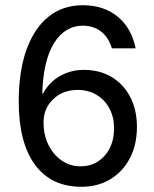

<svg xmlns="http://www.w3.org/2000/svg" viewBox="-20 -705 590 735"><path d="M291.7 10Q175.8 10 113.8 -74.6Q51.7 -159.2 51.7 -315.8Q51.7 -431.7 81.2 -514.2Q110.8 -596.7 165.4 -640.8Q220 -685 296.7 -685Q376.7 -685 430 -641.7Q483.3 -598.3 499.2 -520H408.3Q395.8 -561.7 367.1 -584.2Q338.3 -606.7 296.7 -606.7Q229.2 -606.7 187.5 -540.8Q145.8 -475 141.7 -347.5H145Q168.3 -390.8 210 -414.2Q251.7 -437.5 300.8 -437.5Q361.7 -437.5 407.1 -410.4Q452.5 -383.3 478.3 -334.2Q504.2 -285 504.2 -219.2Q504.2 -151.7 477.5 -100Q450.8 -48.3 402.9 -19.2Q355 10 291.7 10ZM288.3 -68.3Q345 -68.3 380.8 -109.2Q416.7 -150 416.7 -214.2Q416.7 -255.8 399.2 -289.2Q381.7 -322.5 350 -341.7Q318.3 -360.8 277.5 -360.8Q220.8 -360.8 183.8 -325.4Q146.7 -290 146.7 -236.7Q146.7 -188.3 165.4 -150.4Q184.2 -112.5 216.2 -90.4Q248.3 -68.3 288.3 -68.3Z"/></svg>

Font: Funnel Sans
Style: Regular
Weight: 400
Designer: NORD ID, Kristian Moeller
Foundry: Dicotype
Version: Version 1.000